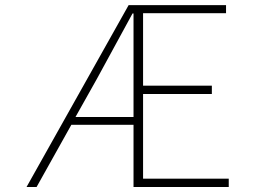

<svg xmlns="http://www.w3.org/2000/svg" viewBox="-20 -746 1040 766"><path d="M281.2 -279.3H512.7V-692.4H508.8Q378.9 -454.1 366.2 -430.7ZM550.8 -33.2H892.6V0H512.7V-248H264.6L126 0H85.9L493.2 -725.6H881.8V-693.4H550.8V-404.3H825.2V-371.1H550.8Z"/></svg>

Font: Gen Shin Gothic Monospace ExtraLight
Style: Regular
Weight: 200
Designer: [Source Han Sans]
Ryoko NISHIZUKA  (kana & ideographs); Paul D. Hunt (Latin, Greek & Cyrillic); Wenlong ZHANG  (bopomofo
Version: Version 1.002.20150607